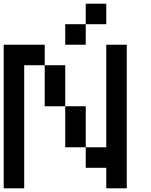

<svg xmlns="http://www.w3.org/2000/svg" viewBox="-20 -1020 818 1040"><path d="M333.3 -444.4H222.2V-666.7H333.3ZM444.4 -777.8H333.3V-888.9H444.4ZM555.6 -888.9H444.4V-1000H555.6ZM444.4 -222.2H333.3V-444.4H444.4ZM111.1 -666.7V0H0V-777.8H222.2V-666.7ZM555.6 -222.2V-777.8H666.7V0H555.6V-111.1H444.4V-222.2Z"/></svg>

Font: Pixeloid Sans
Style: Regular
Weight: 400
Designer: GGBotNet
Foundry: GGBotNet
Version: 0.5